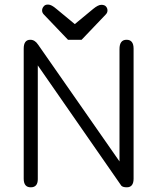

<svg xmlns="http://www.w3.org/2000/svg" viewBox="-20 -799 677 826"><path d="M331.1 -627.9H272.5L168.9 -736.3Q161.1 -744.1 161.1 -753.9Q161.1 -763.7 168 -771.5Q173.8 -779.3 185.5 -779.3Q186.5 -779.3 187.5 -779.3Q201.2 -779.3 222.7 -760.7L301.8 -695.3L380.9 -760.7Q402.3 -778.3 416 -778.3Q429.7 -778.3 436 -771Q442.4 -763.7 442.4 -753.9Q442.4 -744.1 434.6 -736.3ZM525.4 6.8Q508.8 6.8 502 0L142.6 -517.6V-28.3Q142.6 6.8 112.3 6.8Q82 6.8 82 -30.3V-589.8Q82 -627.9 110.4 -627.9Q129.9 -627.9 143.6 -607.4L494.1 -104.5V-587.9Q494.1 -627.9 524.4 -627.9Q554.7 -627.9 554.7 -589.8V-30.3Q554.7 6.8 525.4 6.8Z"/></svg>

Font: Jura
Style: Medium
Weight: 500
Version: Version 2.6.1